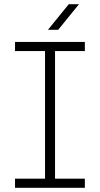

<svg xmlns="http://www.w3.org/2000/svg" viewBox="-20 -901 479 921"><path d="M52 0V-44H196V-656H52V-700H387V-656H244V-44H387V0ZM210 -758 310 -881H359L259 -758Z"/></svg>

Font: MuseoModerno Thin ExtraLight
Style: Regular
Weight: 250
Version: Version 1.002